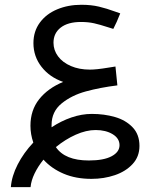

<svg xmlns="http://www.w3.org/2000/svg" viewBox="-20 -554 640 804"><path d="M119.5 43Q107.5 8.5 107.5 -27.5Q107.5 -92.5 144 -138.5Q180.5 -184.5 244.5 -211Q188 -230.5 154 -274Q120 -317.5 120 -373.5Q120 -423 147 -459.5Q174 -496 219.8 -515Q265.5 -534 320.5 -534Q362 -534 394.5 -526.2Q427 -518.5 462 -505.5L483.5 -498Q469 -460.5 454.5 -433L432 -440Q398.5 -451 374 -456.5Q349.5 -462 319 -462Q264.5 -462 234.2 -438.5Q204 -415 204 -375Q204 -344 223 -318.2Q242 -292.5 276.8 -277.5Q311.5 -262.5 356.5 -262.5Q384 -262.5 432 -270.5Q442.5 -272.5 463.5 -275.5L471.5 -196.5Q399 -187.5 339.5 -171.2Q280 -155 238 -120.8Q196 -86.5 196 -31V-21Q236 -47.5 279.2 -62.2Q322.5 -77 364.5 -77Q416.5 -77 461.5 -64Q506.5 -51 535.2 -21Q564 9 564 57Q564 102 535.2 133Q506.5 164 460.8 179.5Q415 195 363 195Q297.5 195 246.8 173.5Q196 152 162 114.5Q139 143 124.8 172.5Q110.5 202 108 229.5H25.5Q29 183.5 54 134.8Q79 86 119.5 43ZM352 118Q414.5 118 447.5 100.2Q480.5 82.5 480.5 54Q480.5 25.5 451.8 8Q423 -9.5 380.5 -9.5Q341 -9.5 297.2 10Q253.5 29.5 214 62Q252 118 352 118Z"/></svg>

Font: JuliaMono
Style: Regular
Weight: 400
Monospace: yes
Designer: cormullion
Foundry: corm
Version: Version 0.055; ttfautohint (v1.8.4)